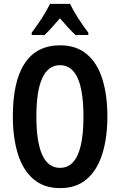

<svg xmlns="http://www.w3.org/2000/svg" viewBox="-20 -957 617 987"><path d="M532 -358Q532 -249 506 -166Q480 -83 426.5 -36.5Q373 10 289 10Q205 10 151 -37Q97 -84 71.5 -167Q46 -250 46 -359Q46 -540 107.5 -632Q169 -724 289 -724Q373 -724 427 -678Q481 -632 506.5 -549.5Q532 -467 532 -358ZM167 -358Q167 -94 289 -94Q409 -94 409 -358Q409 -622 289 -622Q167 -622 167 -358ZM340 -937Q356 -904 381.5 -864Q407 -824 434 -789V-777H368Q350 -794 330 -815.5Q310 -837 288 -863Q266 -837 245.5 -814.5Q225 -792 209 -777H143V-789Q159 -810 177.5 -837Q196 -864 211.5 -890.5Q227 -917 237 -937Z"/></svg>

Font: Noto Sans Lao UI ExtCond SemBd
Style: Regular
Weight: 600
Width: 2
Designer: Monotype Design Team
Foundry: Monotype Imaging Inc.
Version: Version 2.000; ttfautohint (v1.8.4.7-5d5b)